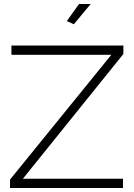

<svg xmlns="http://www.w3.org/2000/svg" viewBox="-20 -937 667 957"><path d="M30 -42 535 -664H37V-710H595V-668L94 -46H593V0H30ZM348 -816 313 -832 374 -917H432Z"/></svg>

Font: Raleway Thin Light
Style: Regular
Weight: 300
Version: Version 4.026